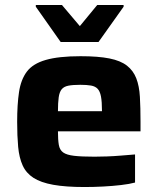

<svg xmlns="http://www.w3.org/2000/svg" viewBox="-20 -744 637 772"><path d="M320 8Q244 8 194 -1Q144 -10 114.5 -29Q85 -48 71 -79Q57 -110 53 -153.5Q49 -197 49 -254Q49 -324 56.5 -374Q64 -424 88 -456Q112 -488 164 -503Q216 -518 304 -518Q375 -518 420 -509Q465 -500 490.5 -480Q516 -460 528 -429Q540 -398 542.5 -354.5Q545 -311 545 -254V-216H213Q213 -182 216.5 -161.5Q220 -141 234 -131Q248 -121 278 -117.5Q308 -114 360 -114Q382 -114 410 -115Q438 -116 467.5 -118.5Q497 -121 523 -123V-10Q501 -4 467 0Q433 4 395 6Q357 8 320 8ZM390 -279V-299Q390 -335 386 -356Q382 -377 372.5 -387Q363 -397 346 -400Q329 -403 303 -403Q273 -403 255 -399.5Q237 -396 228 -385Q219 -374 216 -352.5Q213 -331 213 -297H408ZM224 -575 124 -717V-724H229L301 -639L371 -724H477V-717L376 -575Z"/></svg>

Font: Saira SemiExpanded
Style: Bold
Weight: 700
Width: 6
Designer: Hector Gatti with collaboration of the Omnibus-Type team
Foundry: Omnibus-Type
Version: Version 1.101